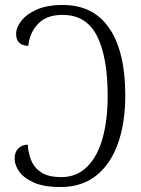

<svg xmlns="http://www.w3.org/2000/svg" viewBox="-20 -744 570 774"><path d="M224 10Q156 10 115.5 -8.5Q75 -27 57 -53Q39 -79 39 -104Q39 -131 53.5 -145.5Q68 -160 92 -161Q94 -126 106.5 -96Q119 -66 148 -48Q177 -30 227 -30Q289 -30 331 -71.5Q373 -113 393.5 -186.5Q414 -260 414 -358Q414 -514 371 -599Q328 -684 232 -684Q167 -684 133 -647.5Q99 -611 94 -559Q45 -561 45 -607Q45 -633 66 -660Q87 -687 128.5 -705.5Q170 -724 233 -724Q357 -724 421 -629.5Q485 -535 485 -360Q485 -247 455 -164Q425 -81 367 -35.5Q309 10 224 10Z"/></svg>

Font: Noto Serif SemiCondensed Light
Style: Regular
Weight: 300
Width: 4
Designer: Monotype Design Team
Foundry: Monotype Imaging Inc.
Version: Version 2.013